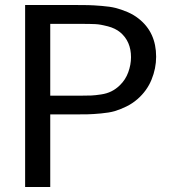

<svg xmlns="http://www.w3.org/2000/svg" viewBox="-20 -745 672 765"><path d="M602.1 -519Q602.1 -472.2 583.7 -427.5Q565.4 -382.8 527.8 -350.1Q507.8 -332.5 482.7 -320.3Q457.5 -308.1 436.3 -302Q415 -295.9 382.6 -293Q350.1 -290 330.8 -289.6Q311.5 -289.1 274.9 -289.1H180.2V0H80.1V-725.1H273.9Q311 -725.1 331.8 -724.6Q352.5 -724.1 385.5 -721.4Q418.5 -718.8 440.2 -713.4Q461.9 -708 487.3 -697.3Q512.7 -686.5 532.2 -670.9Q602.1 -616.2 602.1 -519ZM180.2 -363.8H300.8Q329.1 -363.8 344.2 -364.5Q359.4 -365.2 382.6 -368.7Q405.8 -372.1 423.8 -381.1Q441.9 -390.1 457 -404.8Q480 -426.8 491 -457Q502 -487.3 502 -517.1Q502 -580.1 459 -616.2Q439.5 -632.3 409.9 -640.1Q380.4 -647.9 360.1 -648.9Q339.8 -649.9 299.8 -649.9H180.2Z"/></svg>

Font: Aurulent Sans
Style: Regular
Weight: 400
Version: Version 2007.05.04